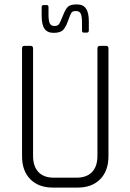

<svg xmlns="http://www.w3.org/2000/svg" viewBox="-20 -851 592 871"><path d="M169 -780V-819Q169 -828 178 -828H192Q200 -828 200 -819V-786Q200 -756 206 -744.5Q212 -733 227 -733Q242 -733 248 -742Q254 -751 266 -781.5Q278 -812 289.5 -821.5Q301 -831 329 -831Q357 -831 370 -812.5Q383 -794 383 -754V-713Q383 -703 374 -703H360Q352 -703 352 -713V-747Q352 -778 346 -789.5Q340 -801 324.5 -801Q309 -801 304 -793.5Q299 -786 288 -755Q277 -724 264 -713Q251 -702 223 -702Q195 -702 182 -720.5Q169 -739 169 -780ZM433 -643H461Q472 -643 472 -632V-142Q472 -76 434.5 -38Q397 0 332 0H220Q155 0 117.5 -38Q80 -76 80 -142V-631Q80 -643 90 -643H119Q130 -643 130 -631V-144Q130 -97 154 -71Q178 -45 224 -45H327Q373 -45 397.5 -70.5Q422 -96 422 -144V-631Q422 -643 433 -643Z"/></svg>

Font: Rajdhani
Style: Regular
Weight: 400
Designer: Satya Rajpurohit, Jyotish Sonowal
Foundry: Indian Type Foundry
Version: Version 1.201;PS 1.0;hotconv 1.0.78;makeotf.lib2.5.61930; tt